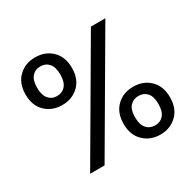

<svg xmlns="http://www.w3.org/2000/svg" viewBox="-153 -870 1066 1047"><g transform="rotate(-30 380.0 -346.5)"><path d="M132 0 537 -693H628L223 0ZM189 -400Q126 -400 84.5 -440Q43 -480 43 -550Q43 -620 84.5 -660Q126 -700 189 -700Q252 -700 293.5 -660Q335 -620 335 -550Q335 -480 293.5 -440Q252 -400 189 -400ZM188 -457Q222 -457 242 -480.5Q262 -504 262 -550Q262 -597 242 -620Q222 -643 189 -643Q156 -643 136 -620Q116 -597 116 -550Q116 -504 136 -480.5Q156 -457 188 -457ZM572 7Q510 7 468 -33Q426 -73 426 -144Q426 -214 467.5 -254Q509 -294 572 -294Q635 -294 676.5 -254Q718 -214 718 -144Q718 -73 676 -33Q634 7 572 7ZM572 -51Q605 -51 625 -74Q645 -97 645 -144Q645 -191 625 -213.5Q605 -236 572 -236Q539 -236 518.5 -213.5Q498 -191 498 -144Q498 -97 518.5 -74Q539 -51 572 -51Z"/></g></svg>

Font: Parkinsans
Style: Regular
Weight: 400
Designer: Red Stone, Indian Type Foundry
Foundry: Indian Type Foundry
Version: Version 1.000